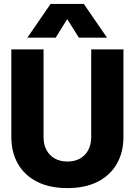

<svg xmlns="http://www.w3.org/2000/svg" viewBox="-20 -951 690 983"><path d="M325 12Q234 12 170 -20.5Q106 -53 72 -112Q38 -171 38 -250V-698H203V-250Q203 -211 218 -183Q233 -155 260.5 -139.5Q288 -124 325 -124Q363 -124 390 -139.5Q417 -155 432 -183Q447 -211 447 -250V-698H612V-250Q612 -171 578 -112Q544 -53 480 -20.5Q416 12 325 12ZM120 -758 239 -931H409L528 -758H384L324 -853L265 -758Z"/></svg>

Font: Azeret Mono Thin
Style: Bold
Weight: 700
Version: Version 1.002